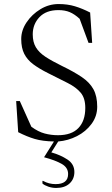

<svg xmlns="http://www.w3.org/2000/svg" viewBox="-20 -690 556 950"><path d="M258 240Q238 240 219 233.5Q200 227 190 218V205H193Q222 221 255 221Q317 221 317 171Q317 139 285.5 121Q254 103 198 88L247 10Q191 9 152 -2.5Q113 -14 70 -36L60 -190H78L135 -63Q169 -38 201 -29.5Q233 -21 267 -21Q334 -21 368 -56.5Q402 -92 402 -156Q402 -204 379.5 -231Q357 -258 315.5 -279Q274 -300 218 -328Q174 -350 144.5 -372Q115 -394 100 -423.5Q85 -453 85 -497Q85 -540 111.5 -579.5Q138 -619 180 -644.5Q222 -670 270 -670Q314 -670 350.5 -659Q387 -648 426 -628L436 -478H418L374 -597Q349 -620 325 -630Q301 -640 269 -640Q208 -640 175 -605Q142 -570 142 -520Q142 -482 157.5 -456Q173 -430 205 -409Q237 -388 286 -364Q346 -335 385 -308.5Q424 -282 442.5 -248Q461 -214 461 -162Q461 -115 433 -77Q405 -39 361 -16.5Q317 6 268 10L234 64Q280 77 314 99.5Q348 122 348 161Q348 196 324 218Q300 240 258 240Z"/></svg>

Font: Spectral SC ExtraLight
Style: Regular
Weight: 275
Designer: Jean-Baptiste Levee
Foundry: Production Type
Version: Version 2.001